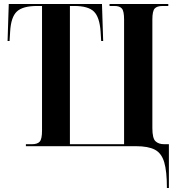

<svg xmlns="http://www.w3.org/2000/svg" viewBox="-20 -734 895 964"><path d="M818 210Q818 126 804.5 80.5Q791 35 757.5 17.5Q724 0 663 0H110V-10H141Q168 -10 179.5 -23Q191 -36 191 -78V-704H166Q94 -704 64.5 -676Q35 -648 31 -576L28 -528H18L24 -714H492L498 -528H488L485 -576Q480 -648 451.5 -676Q423 -704 353 -704H331V-10H603V-636Q603 -678 592 -691Q581 -704 555 -704H530V-714H825V-704H796Q768 -704 756.5 -691Q745 -678 745 -636V-91Q745 -40 760.5 -25Q776 -10 804 -10H828V210Z"/></svg>

Font: Noto Serif Display Condensed
Style: Bold
Weight: 700
Width: 3
Designer: Monotype Design Team
Foundry: Monotype Imaging Inc.
Version: Version 2.009